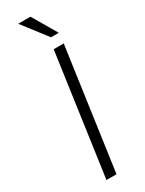

<svg xmlns="http://www.w3.org/2000/svg" viewBox="-242 -961 752 994"><g transform="rotate(-30 134.5 -464.5)"><path d="M68 0 170 -723H230L128 0ZM189 -783.5 77 -929H150L235.5 -783.5Z"/></g></svg>

Font: Public Sans Thin ExtraLight
Style: Italic
Weight: 250
Italic angle: -8°
Version: Version 2.001